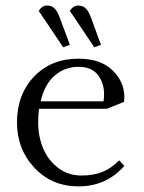

<svg xmlns="http://www.w3.org/2000/svg" viewBox="-20 -663 519 690"><path d="M41 -223.1Q41 -323.2 102.3 -387.7Q163.6 -452.1 262.2 -452.1Q340.8 -452.1 383.8 -410.9Q426.8 -369.6 426.8 -314Q426.8 -302.7 425.8 -296.9L363.8 -272H120.1Q117.2 -247.6 117.2 -223.1Q117.2 -173.3 134.8 -130.6Q152.3 -87.9 188.5 -60.1Q224.6 -32.2 272 -32.2Q316.4 -32.2 348.6 -45.4Q380.9 -58.6 408.2 -86.9L426.8 -66.9Q362.3 6.8 262.2 6.8Q166 6.8 103.5 -60.3Q41 -127.4 41 -223.1ZM119.1 -624Q131.3 -643.1 148.9 -643.1Q166 -643.1 176.5 -632.3Q187 -621.6 196.8 -594.2L231 -502L207 -493.2ZM126 -298.8H352.1Q354 -312.5 354 -324.2Q354 -365.7 331.3 -394.3Q308.6 -422.9 262.2 -422.9Q213.4 -422.9 177 -391.8Q140.6 -360.8 126 -298.8ZM231 -624Q243.2 -643.1 261.2 -643.1Q278.3 -643.1 288.8 -632.3Q299.3 -621.6 309.1 -594.2L342.8 -502L318.8 -493.2Z"/></svg>

Font: Dihjauti
Style: Regular
Weight: 400
Designer: T. Christopher White
Version: Version 3.0.0